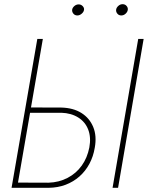

<svg xmlns="http://www.w3.org/2000/svg" viewBox="-20 -897 729 917"><path d="M110.4 -383.8 272.9 -383.3Q330.1 -381.8 368.9 -357.4Q407.7 -333 425.3 -290.3Q442.9 -247.6 432.6 -191.4Q425.8 -149.9 407 -114.7Q388.2 -79.6 359.4 -54.2Q330.6 -28.8 293.5 -14.6Q256.3 -0.5 211.9 0H35.2L158.2 -710.9H184.6L65.9 -24.9L211.4 -24.4Q261.7 -25.9 302.7 -47.4Q343.8 -68.8 370.4 -106Q397 -143.1 406.7 -192.9Q415.5 -240.7 401.4 -277.8Q387.2 -314.9 353.5 -335.9Q319.8 -356.9 273.4 -358.4H106.9ZM666 -710.9 543.9 0H517.6L640.1 -710.9ZM324.7 -851.1Q326.2 -860.4 335.2 -868.2Q344.2 -876 356 -876Q367.2 -876 375 -867.7Q382.8 -859.4 381.3 -850.1Q379.9 -839.8 370.1 -831.5Q360.4 -823.2 349.6 -823.2Q337.4 -823.2 330.3 -832Q323.2 -840.8 324.7 -851.1ZM534.7 -851.1Q536.1 -860.8 545.2 -868.9Q554.2 -877 565.4 -877Q577.6 -877 584.7 -868.4Q591.8 -859.9 590.3 -850.1Q588.9 -839.8 579.8 -831.5Q570.8 -823.2 559.1 -823.2Q547.4 -823.2 540.3 -832Q533.2 -840.8 534.7 -851.1Z"/></svg>

Font: Roboto Condensed Thin
Style: Italic
Weight: 250
Italic angle: -12°
Designer: Christian Robertson
Foundry: Google
Version: Version 3.008; 2023